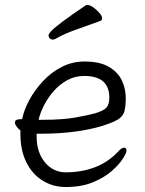

<svg xmlns="http://www.w3.org/2000/svg" viewBox="-20 -733 583 771"><path d="M383 -649Q334 -631 285.5 -614Q237 -597 203 -577Q197 -574 192 -574Q185 -574 180 -579Q175 -584 175 -591Q175 -597 187 -609.5Q199 -622 231.5 -646.5Q264 -671 325 -712Q327 -713 331 -713Q341 -713 354.5 -703.5Q368 -694 379 -681.5Q390 -669 390 -659Q390 -652 383 -649ZM127 -196V-186Q127 -121 160.5 -81Q194 -41 244 -41Q308 -41 361.5 -61.5Q415 -82 455 -125Q462 -133 468 -136.5Q474 -140 478 -140Q488 -140 488 -128Q488 -119 473.5 -96Q459 -73 429 -46.5Q399 -20 353 -1Q307 18 244 18Q193 18 151.5 -7.5Q110 -33 86 -81Q62 -129 62 -195V-209Q53 -216 46.5 -225Q40 -234 40 -241Q40 -254 59 -254Q60 -254 64 -254.5Q68 -255 69 -255Q76 -291 97.5 -331Q119 -371 152 -406.5Q185 -442 227.5 -464Q270 -486 319 -486Q381 -486 417.5 -464.5Q454 -443 469.5 -409.5Q485 -376 485 -340Q485 -306 479.5 -286Q474 -266 454 -253.5Q434 -241 389 -227Q344 -213 281.5 -204.5Q219 -196 140 -196ZM155 -252Q229 -252 279 -260.5Q329 -269 362 -278Q398 -289 408.5 -302Q419 -315 419 -341Q419 -428 318 -428Q281 -428 250 -411Q219 -394 195.5 -367Q172 -340 156.5 -309.5Q141 -279 135 -252Z"/></svg>

Font: Moon Stars Kai T
Style: Regular
Weight: 400
Designer: GuiWonder
Version: Version 1.101